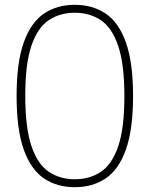

<svg xmlns="http://www.w3.org/2000/svg" viewBox="-20 -769 622 798"><path d="M291 9Q217 9 162.8 -27.5Q108.5 -64 78.8 -147.2Q49 -230.5 49 -370Q49 -509.5 78.8 -592.8Q108.5 -676 162.8 -712.5Q217 -749 291 -749Q365 -749 419.2 -712.5Q473.5 -676 503.2 -592.8Q533 -509.5 533 -370Q533 -230.5 503.2 -147.2Q473.5 -64 419.2 -27.5Q365 9 291 9ZM291 -24Q353 -24 399.2 -54.8Q445.5 -85.5 471.2 -160.5Q497 -235.5 497 -368Q497 -502.5 471.2 -578.2Q445.5 -654 399.2 -685Q353 -716 291 -716Q229 -716 182.8 -685.2Q136.5 -654.5 110.8 -579.5Q85 -504.5 85 -372Q85 -237.5 110.8 -161.8Q136.5 -86 182.8 -55Q229 -24 291 -24Z"/></svg>

Font: Encode Sans Cnd Th
Style: Regular
Weight: 100
Width: 3
Designer: Multiple Designers
Foundry: Impallari Type
Version: Version 3.002; ttfautohint (v1.8.3) -l 8 -r 50 -G 200 -x 14 